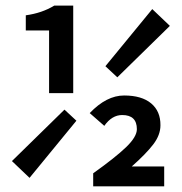

<svg xmlns="http://www.w3.org/2000/svg" viewBox="-20 -656 640 676"><path d="M308.1 0V-45.9Q385.7 -101.1 423.8 -137.7Q461.9 -174.3 461.9 -201.2Q461.9 -251 410.2 -251Q374 -251 347.2 -212.9L295.9 -257.8Q355 -319.8 417 -319.8Q479 -319.8 512.2 -292Q545.4 -264.2 544.9 -214.8Q544.9 -180.7 519.5 -147.5Q494.1 -114.3 443.8 -69.8H558.1V0ZM516.1 -624 578.1 -564.9 393.1 -383.8 351.1 -422.9ZM84 -29.8 22 -88.9 207 -270 249 -231ZM152.8 -328.1V-548.8H70.8V-602.1Q127.9 -609.9 170.9 -636.2H237.8V-328.1Z"/></svg>

Font: SourceCodePro-Semibold
Style: Regular
Weight: 600
Monospace: yes
Designer: Paul D. Hunt
Foundry: Adobe Systems Incorporated
Version: Version 1.009;PS 1.000;hotconv 1.0.70;makeotf.lib2.5.5900